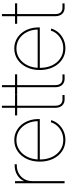

<svg xmlns="http://www.w3.org/2000/svg" viewBox="638 -1339 709 2025"><g transform="rotate(-90 992.5 -326.5)"><path d="M72.3 0V-522.5H94.7V-428.2H95.7Q115.2 -473.1 159.9 -499.8Q204.6 -526.4 260.7 -526.4Q265.1 -526.4 266.6 -526.4Q268.1 -526.4 272.5 -526.4V-503.9Q269.5 -503.9 267.3 -503.9Q265.1 -503.9 260.7 -503.9Q212.9 -503.9 175.3 -482.7Q137.7 -461.4 116.2 -424.6Q94.7 -387.7 94.7 -339.8V0Z M529.3 8.8Q461.9 8.8 410.2 -26.4Q358.4 -61.5 329.3 -122.6Q300.3 -183.6 300.3 -260.7Q300.3 -338.9 329.3 -399.4Q358.4 -460 409.7 -495.1Q460.9 -530.3 526.9 -530.3Q576.2 -530.3 616.9 -510.7Q657.7 -491.2 687.5 -456.3Q717.3 -421.4 733.4 -374.8Q749.5 -328.1 749.5 -272.9V-261.2H312V-283.7H735.4L727.1 -278.3Q727.1 -344.2 700.9 -396.2Q674.8 -448.2 629.6 -478Q584.5 -507.8 526.9 -507.8Q468.3 -507.8 422.1 -476.3Q376 -444.8 349.4 -389.6Q322.8 -334.5 322.8 -262.7V-261.7Q322.8 -189.9 348.6 -134Q374.5 -78.1 421.1 -45.9Q467.8 -13.7 529.3 -13.7Q574.7 -13.7 612.8 -31Q650.9 -48.3 677.7 -78.1Q704.6 -107.9 715.3 -144.5L737.8 -141.6Q726.1 -99.1 696 -64.9Q666 -30.8 623 -11Q580.1 8.8 529.3 8.8Z M1003.4 -522.5V-500H787.6V-522.5ZM867.7 -660.6H890.1V-99.1Q890.1 -58.1 909.9 -38.8Q929.7 -19.5 969.2 -22Q977.5 -22 985.8 -22.2Q994.1 -22.5 1002.4 -22.9L1003.4 -0.5Q995.1 0 986.8 0.2Q978.5 0.5 969.7 0.5Q920.9 3.4 894.3 -23.2Q867.7 -49.8 867.7 -99.1Z M1220.7 -522.5V-500H1004.9V-522.5ZM1085 -660.6H1107.4V-99.1Q1107.4 -58.1 1127.2 -38.8Q1147 -19.5 1186.5 -22Q1194.8 -22 1203.1 -22.2Q1211.4 -22.5 1219.7 -22.9L1220.7 -0.5Q1212.4 0 1204.1 0.2Q1195.8 0.5 1187 0.5Q1138.2 3.4 1111.6 -23.2Q1085 -49.8 1085 -99.1Z M1495.6 8.8Q1428.2 8.8 1376.5 -26.4Q1324.7 -61.5 1295.7 -122.6Q1266.6 -183.6 1266.6 -260.7Q1266.6 -338.9 1295.7 -399.4Q1324.7 -460 1376 -495.1Q1427.2 -530.3 1493.2 -530.3Q1542.5 -530.3 1583.3 -510.7Q1624 -491.2 1653.8 -456.3Q1683.6 -421.4 1699.7 -374.8Q1715.8 -328.1 1715.8 -272.9V-261.2H1278.3V-283.7H1701.7L1693.4 -278.3Q1693.4 -344.2 1667.2 -396.2Q1641.1 -448.2 1595.9 -478Q1550.8 -507.8 1493.2 -507.8Q1434.6 -507.8 1388.4 -476.3Q1342.3 -444.8 1315.7 -389.6Q1289.1 -334.5 1289.1 -262.7V-261.7Q1289.1 -189.9 1314.9 -134Q1340.8 -78.1 1387.5 -45.9Q1434.1 -13.7 1495.6 -13.7Q1541 -13.7 1579.1 -31Q1617.2 -48.3 1644 -78.1Q1670.9 -107.9 1681.6 -144.5L1704.1 -141.6Q1692.4 -99.1 1662.4 -64.9Q1632.3 -30.8 1589.4 -11Q1546.4 8.8 1495.6 8.8Z M1969.7 -522.5V-500H1753.9V-522.5ZM1834 -660.6H1856.4V-99.1Q1856.4 -58.1 1876.2 -38.8Q1896 -19.5 1935.5 -22Q1943.8 -22 1952.1 -22.2Q1960.4 -22.5 1968.8 -22.9L1969.7 -0.5Q1961.4 0 1953.1 0.2Q1944.8 0.5 1936 0.5Q1887.2 3.4 1860.6 -23.2Q1834 -49.8 1834 -99.1Z"/></g></svg>

Font: Inter 28pt Thin
Style: Regular
Weight: 250
Designer: Rasmus Andersson
Foundry: rsms
Version: Version 4.001;git-66647c0bb